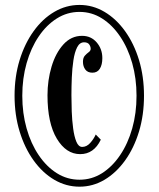

<svg xmlns="http://www.w3.org/2000/svg" viewBox="-20 -726 626 758"><path d="M294 11Q241 11 194.5 -16.2Q148 -43.5 112.8 -92.5Q77.5 -141.5 57.5 -206.8Q37.5 -272 37.5 -348Q37.5 -424 57.5 -489Q77.5 -554 112.8 -603Q148 -652 194.5 -679.2Q241 -706.5 294 -706.5Q346.5 -706.5 392.5 -679.2Q438.5 -652 473.8 -603Q509 -554 528.8 -489Q548.5 -424 548.5 -348Q548.5 -272 528.8 -206.8Q509 -141.5 473.8 -92.5Q438.5 -43.5 392.5 -16.2Q346.5 11 294 11ZM294 -16.5Q342 -16.5 382.8 -42.2Q423.5 -68 454.2 -113.5Q485 -159 502 -219Q519 -279 519 -348Q519 -416.5 502 -476.5Q485 -536.5 454.2 -582Q423.5 -627.5 382.8 -653.2Q342 -679 294 -679Q245.5 -679 204.5 -653.2Q163.5 -627.5 132.8 -582Q102 -536.5 85 -476.5Q68 -416.5 68 -348Q68 -279 85 -219Q102 -159 132.8 -113.5Q163.5 -68 204.5 -42.2Q245.5 -16.5 294 -16.5ZM296.5 -117.5Q241 -117.5 204.2 -178.8Q167.5 -240 167.5 -350Q167.5 -409 183.5 -462.8Q199.5 -516.5 230.2 -550.5Q261 -584.5 304 -584.5Q339.5 -584.5 361.8 -558.5Q384 -532.5 384 -496.5Q384 -470.5 374.2 -454.8Q364.5 -439 345 -439Q326 -439 316.8 -451.5Q307.5 -464 307.5 -482Q307.5 -498 315 -506.2Q322.5 -514.5 330.2 -520Q338 -525.5 338 -533.5Q338 -542.5 332 -550.8Q326 -559 312 -559Q294.5 -559 284.5 -539.2Q274.5 -519.5 269.8 -487.8Q265 -456 263.5 -419.8Q262 -383.5 262 -350Q262 -321 263.2 -286Q264.5 -251 268.8 -219Q273 -187 281.5 -166.5Q290 -146 304.5 -146Q322 -146 336 -161.5Q350 -177 358 -195L378 -174.5Q350.5 -117.5 296.5 -117.5Z"/></svg>

Font: Imbue 50pt Black
Style: Regular
Weight: 900
Designer: Tyler Finck
Foundry: Etcetera Type Company
Version: Version 1.102; ttfautohint (v1.8.3)